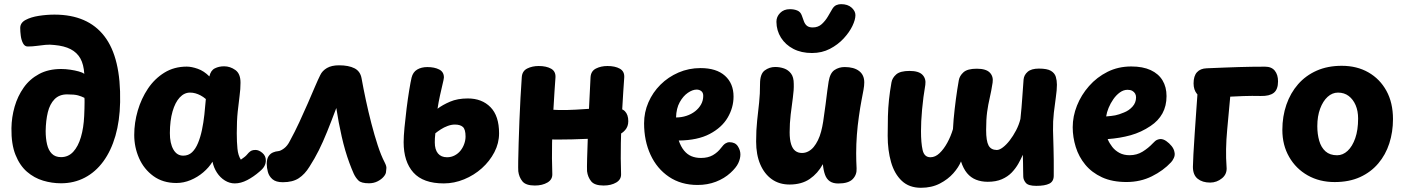

<svg xmlns="http://www.w3.org/2000/svg" viewBox="-20 -873 6758 925"><path d="M273.7 10Q230.2 10 187.4 -2.8Q144.7 -15.6 109.9 -45.6Q75.2 -75.7 54.7 -127Q34.1 -178.3 35.1 -255.2Q35.9 -308.2 50.4 -358.9Q65 -409.7 94.1 -450.9Q123.1 -492.1 168.2 -516.3Q213.2 -540.6 274.8 -540.6Q295.7 -540.6 318.1 -537.3Q340.6 -534 359.2 -528.9Q377.9 -523.9 386.1 -516.9Q383.3 -562.9 367.1 -591.6Q350.9 -620.2 320.2 -636.1Q289.6 -651.9 242.1 -656.2Q219.7 -659 198.6 -656.9Q177.6 -654.9 156.7 -651.9Q135.8 -649 113.4 -649Q99.2 -649 91.1 -664.1Q83 -679.1 80.2 -700Q77.4 -720.9 77.4 -738.1Q77.4 -763.1 103.2 -776.9Q129 -790.8 167.3 -796.7Q205.6 -802.6 242.3 -802.6Q402.7 -802.6 482.8 -698.7Q563 -594.9 558.7 -380.8Q556.9 -290.8 536.1 -218.7Q515.3 -146.7 477.8 -95.4Q440.2 -44.1 388.4 -17.1Q336.6 10 273.7 10ZM274.1 -116Q309.1 -116 332.9 -141.8Q356.7 -167.7 369.8 -212.4Q383 -257.1 385.6 -314.4Q386.6 -332.8 386.9 -349.5Q387.2 -366.2 387.4 -379.8Q387.7 -393.3 386.7 -401.6Q373 -408.7 355.9 -413.5Q338.8 -418.3 303.3 -418.3Q265.6 -418.3 242.8 -395Q220 -371.7 210.4 -332.2Q200.8 -292.7 200 -241.8Q200 -206.2 206.7 -177.7Q213.3 -149.1 229.7 -132.6Q246.1 -116 274.1 -116Z M626.7 -223Q626.7 -282 643.7 -340.1Q660.7 -398.1 692.8 -446.1Q725 -494 772.1 -523.1Q819.2 -552.1 879.7 -552.1Q902.7 -552.1 932.7 -541.6Q962.7 -531.1 988.7 -504.8Q995 -533.7 1014.9 -543.6Q1034.9 -553.6 1059.4 -553.6Q1088.9 -553.6 1113.9 -535.7Q1138.9 -517.9 1138.7 -474.3Q1138.7 -444.2 1134.2 -410.9Q1129.7 -377.6 1125.2 -334.8Q1120.7 -292 1120.7 -231Q1120.7 -188.6 1124 -156.2Q1127.3 -123.8 1140.3 -103.8Q1149.3 -110.3 1155.6 -114.9Q1161.9 -119.4 1166.9 -124.7Q1171.9 -130 1177.9 -137Q1185.4 -144.6 1192.4 -147.6Q1199.4 -150.6 1211.1 -150.6Q1227.3 -150.6 1244 -136.3Q1260.7 -122.1 1260.7 -100.4Q1260.7 -86.4 1254.4 -73.8Q1248.2 -61.1 1230.1 -46.1Q1201.8 -21.4 1171.1 -5.4Q1140.3 10.6 1111.1 10.6Q1086.2 10.6 1063.6 -3.3Q1040.9 -17.2 1025.3 -41.1Q1009.7 -65 1003.7 -94Q986.7 -66 959.1 -42.6Q931.6 -19.2 898.1 -5.3Q864.7 8.6 829.7 8.6Q764.7 8.6 718.9 -24.8Q673.2 -58.2 649.9 -111.1Q626.7 -164 626.7 -223ZM798.4 -232Q798.2 -183 815.1 -153.1Q832 -123.1 862.6 -123.1Q887.9 -123.1 905.1 -139.3Q922.3 -155.6 933.9 -183.8Q945.6 -212 953 -247.2Q960.4 -282.4 964.6 -320.7Q968.7 -358.9 971.7 -395.9Q958.7 -406.9 946.2 -413.4Q933.8 -419.9 921.4 -423.4Q909.1 -426.9 895.3 -426.9Q867.6 -426.9 845.7 -403.3Q823.9 -379.8 811.3 -336.2Q798.7 -292.6 798.4 -232Z M1832.9 -91.3Q1843 -71.7 1841.4 -61.9Q1839.9 -52.2 1839.9 -46.7Q1839.9 -35.3 1828.7 -22.1Q1817.6 -8.8 1799 0.6Q1780.4 10 1757.6 10Q1720.4 10 1706.9 -3.4Q1693.3 -16.8 1684.3 -36.1Q1673.7 -59.8 1663.2 -88.3Q1652.7 -116.8 1643.4 -148.4Q1634.2 -180.1 1626.5 -213.9Q1618.8 -247.7 1612.1 -282.8Q1605.4 -317.9 1600.2 -352.6Q1575.7 -287.1 1555.8 -238.1Q1536 -189 1516.2 -149.3Q1496.4 -109.6 1471 -70Q1448.6 -33.4 1419.2 -14.3Q1389.9 4.9 1342.4 4.9Q1309.4 4.9 1292.7 -9.6Q1276 -24 1270.6 -44.5Q1265.1 -65 1265.1 -83.2Q1265.1 -107.8 1274 -120.7Q1282.9 -133.6 1295.6 -138.7Q1308.2 -143.9 1319.6 -144.7Q1331.3 -145.4 1348.2 -157.9Q1365 -170.4 1376.6 -194.1Q1400.2 -237.2 1421.9 -284Q1443.6 -330.8 1462.8 -374.8Q1482 -418.9 1497.3 -455Q1512.7 -491.1 1522.9 -511.3Q1532.6 -532.1 1555.1 -545.3Q1577.6 -558.4 1613.1 -558.4Q1659.4 -558.4 1687.7 -544.1Q1715.9 -529.8 1722 -495.3Q1730.7 -446.7 1742.7 -390.5Q1754.7 -334.3 1769.2 -278.3Q1783.7 -222.3 1799.7 -173.2Q1815.7 -124.1 1832.9 -91.3Z M2118.1 10.6Q2018.7 10.6 1971.6 -41.8Q1924.6 -94.1 1924.6 -188.1Q1924.6 -214.9 1928.7 -258.6Q1932.8 -302.2 1938.8 -350Q1944.8 -397.8 1951.4 -438.1Q1958 -478.4 1962.8 -498.8Q1969.3 -525.7 1989.7 -537.8Q2010 -549.9 2038.9 -549.9Q2073.1 -549.9 2096.1 -538.1Q2119 -526.3 2118.6 -499.1Q2117.7 -489.4 2111.9 -466.2Q2106.2 -442.9 2099.6 -412.4Q2092.9 -381.9 2087.9 -349.2Q2112 -367.6 2148.1 -383.1Q2184.1 -398.7 2233.8 -398.7Q2301.8 -398.7 2343.1 -356.6Q2384.4 -314.6 2384.4 -230.6Q2384.4 -183.1 2361.8 -139.7Q2339.1 -96.2 2301.4 -62.4Q2263.7 -28.7 2215.9 -9.1Q2168.2 10.6 2118.1 10.6ZM2133.7 -115.4Q2154 -115.4 2170.8 -124.4Q2187.7 -133.3 2199.1 -147.9Q2210.6 -162.6 2216.7 -180.3Q2222.9 -198 2222.9 -215.3Q2222.9 -249.4 2210.2 -261.2Q2197.4 -272.9 2171.3 -272.9Q2154.8 -272.9 2136.7 -266.2Q2118.7 -259.6 2103.6 -249.7Q2088.4 -239.8 2077.4 -230.9Q2075.7 -218.6 2075.2 -207.2Q2074.7 -195.8 2074.7 -187.1Q2074.7 -152.4 2089.9 -133.9Q2105.2 -115.4 2133.7 -115.4Z M2888 20.8Q2844.6 20.8 2828.2 0.6Q2811.8 -19.7 2808.2 -48Q2807.4 -64.9 2808.6 -110.4Q2809.7 -155.9 2812.2 -219.4Q2814.7 -282.9 2817.9 -356Q2821.1 -429.1 2825.1 -501.4Q2827.1 -530.8 2851.3 -542.9Q2875.4 -555 2906.7 -555Q2943.2 -555 2966.2 -542.1Q2989.2 -529.2 2987.4 -499.7Q2986 -479.7 2982.8 -432.3Q2979.6 -385 2976.1 -320.8Q2972.6 -256.6 2971.1 -183.3Q2969.6 -110 2972.1 -36.6Q2973.9 -8.6 2949.1 6.1Q2924.3 20.8 2888 20.8ZM2556.7 20.8Q2513.2 20.8 2496.8 0.6Q2480.4 -19.7 2476.9 -48Q2476.1 -61 2476.6 -97.2Q2477.1 -133.4 2478.7 -183.8Q2480.3 -234.2 2482.4 -291Q2484.6 -347.8 2487.6 -402.3Q2490.6 -456.9 2493.8 -501.4Q2495.8 -530.8 2519.9 -542.9Q2544.1 -555 2575.3 -555Q2611.9 -555 2634.9 -542.1Q2657.9 -529.2 2656.1 -499.7Q2654.7 -479.7 2651.4 -432.3Q2648.2 -385 2644.7 -320.8Q2641.2 -256.6 2639.7 -183.3Q2638.2 -110 2640.8 -36.6Q2642.6 -8.6 2617.8 6.1Q2593 20.8 2556.7 20.8ZM2541.8 -208Q2521.8 -215.3 2514.1 -237.4Q2506.4 -259.4 2506.4 -277.1Q2506.4 -290 2507.8 -306.4Q2509.2 -322.9 2518.1 -335.2Q2526.9 -347.4 2549.4 -347.2Q2561.1 -347 2592 -346.4Q2622.9 -345.8 2673 -343Q2709 -342.2 2754.2 -344.7Q2799.3 -347.2 2845.9 -350.5Q2892.6 -353.8 2932.6 -353.8Q2974.4 -353.8 2990.7 -337.1Q3006.9 -320.3 3006.9 -289.2Q3006.9 -263.4 2991.6 -246.1Q2976.2 -228.8 2959.3 -224.4Q2885.4 -207.4 2809.2 -204.1Q2732.9 -200.7 2670.4 -200.7Q2624.4 -200.7 2590.5 -202.4Q2556.6 -204.2 2541.8 -208Z M3083 -279Q3083 -332 3103.9 -380Q3124.8 -428 3161.9 -465Q3199.1 -502 3248.7 -523.5Q3298.3 -545 3355 -545Q3431.6 -545 3472.8 -507.9Q3514 -470.9 3514 -407.9Q3514 -354.6 3485.7 -306.4Q3457.4 -258.3 3399.2 -227.7Q3341 -197 3250 -196Q3260.3 -166.2 3275.7 -147.5Q3291 -128.8 3311.3 -120.4Q3331.7 -112 3356.8 -112Q3390.7 -112 3414.1 -125.3Q3437.6 -138.7 3454.3 -160.9Q3465.3 -175.9 3474.8 -181.9Q3484.3 -187.9 3494.3 -187.9Q3521.7 -187.9 3534.3 -168.9Q3547 -149.9 3547 -129Q3547 -109 3536.9 -87.2Q3526.8 -65.4 3499 -40Q3469.6 -13.1 3429.1 2.5Q3388.6 18.1 3340.8 18.1Q3261.1 18.1 3202.9 -21.2Q3144.8 -60.4 3113.9 -127.7Q3083 -195 3083 -279ZM3237 -307.1Q3263.1 -307.1 3286.9 -314.9Q3310.8 -322.7 3329 -337Q3347.2 -351.3 3357.6 -370.1Q3368 -388.9 3368 -411.4Q3368 -426.6 3358.7 -434Q3349.3 -441.4 3336.1 -441.4Q3316.7 -441.4 3293.9 -425.9Q3271.2 -410.3 3254.7 -380.6Q3238.2 -350.9 3237 -307.1Z M3641.6 -469Q3641.6 -516.9 3664.1 -533.6Q3686.7 -550.3 3714.6 -550.3Q3737.4 -550.3 3757.7 -543.1Q3777.9 -535.9 3791 -518.6Q3804.1 -501.3 3804.1 -469Q3805.1 -440 3799.7 -401.8Q3794.3 -363.7 3789.3 -321.3Q3784.3 -279 3784.3 -236Q3784.3 -200.2 3791.4 -178.2Q3798.4 -156.1 3811.6 -146.1Q3824.7 -136 3843.8 -136Q3860.1 -136 3874.4 -143.7Q3888.8 -151.3 3900.1 -164.9Q3911.3 -178.4 3920.6 -197.4Q3929.9 -216.3 3935.9 -239.3Q3942 -262.2 3945.8 -287Q3952.8 -332 3957.4 -369.8Q3962 -407.7 3965.7 -435.8Q3969.4 -464 3972.1 -480Q3978.8 -521.1 4000.3 -535.6Q4021.9 -550 4049.3 -550Q4094.1 -550 4118.9 -530.9Q4143.8 -511.9 4143.8 -476Q4143.8 -460.1 4140 -439.6Q4136.2 -419 4130.3 -388.4Q4124.4 -357.9 4117.8 -311Q4111.6 -268.4 4108.2 -223.5Q4104.8 -178.6 4104.8 -135Q4104.8 -119 4105.3 -99Q4105.8 -79 4106.8 -62Q4108.6 -31.3 4088.1 -10.2Q4067.6 11 4018.8 11Q3993.2 11 3977.8 0.3Q3962.3 -10.3 3954.7 -31.3Q3947.1 -52.2 3944.3 -82.1Q3919.9 -37.4 3880.9 -10.7Q3841.9 16 3783.8 16Q3734.4 16 3698.5 -9.4Q3662.6 -34.9 3642.7 -81.3Q3622.8 -127.7 3622.8 -191Q3622.8 -247.1 3627.7 -291.7Q3632.6 -336.2 3637.2 -378.6Q3641.8 -421 3641.6 -469ZM3891.8 -617.6Q3840.4 -617.6 3802.3 -637.4Q3764.2 -657.2 3742.6 -691.4Q3721 -725.7 3720.6 -767.9Q3720.3 -792.1 3738.2 -810.4Q3756.1 -828.8 3785.3 -828.8Q3805.9 -828.8 3821.2 -822.3Q3836.6 -815.9 3842.7 -798.8Q3848.4 -782.2 3853.5 -769Q3858.6 -755.8 3868.2 -748.3Q3877.9 -740.8 3895.3 -740.8Q3921.7 -740.8 3939.2 -757Q3956.8 -773.2 3969 -794.2Q3981.2 -815.2 3989.7 -829.7Q3998 -843.4 4009 -848.2Q4020 -853 4031.9 -853Q4064.2 -853 4082.7 -836.3Q4101.2 -819.6 4101.2 -800.1Q4101.2 -778.4 4086.7 -748Q4072.1 -717.6 4044.5 -687.7Q4016.9 -657.8 3978.3 -637.7Q3939.7 -617.6 3891.8 -617.6Z M4972.2 22.4Q4933.9 22.4 4921.9 7.8Q4910 -6.9 4909.8 -22.4Q4909.6 -33.1 4909.2 -50.1Q4908.9 -67 4908.7 -87.3Q4908.4 -107.7 4907.7 -127.3Q4898.7 -106.9 4886 -84.3Q4873.3 -61.8 4854.2 -41.8Q4835 -21.9 4806.8 -9.6Q4778.6 2.8 4738.4 2.8Q4707.7 2.8 4682.3 -7.2Q4657 -17.2 4638.9 -38.9Q4620.9 -60.6 4609.8 -95.3Q4598.7 -67.6 4572.9 -38.3Q4547.1 -9.1 4507.8 11.3Q4468.4 31.7 4416.9 31.7Q4360 31.7 4324.6 -1.8Q4289.1 -35.2 4272.8 -92.1Q4256.6 -149 4256.6 -218.6Q4256.6 -271.4 4257.7 -312.6Q4258.8 -353.8 4262.9 -392.8Q4267 -431.8 4274.8 -475.8Q4278.3 -497.4 4297.6 -514.4Q4316.9 -531.3 4361.9 -531.3Q4406.1 -531.3 4424.2 -512.6Q4442.2 -493.9 4437.9 -464.3Q4432.8 -435.2 4428.9 -405.1Q4425 -374.9 4422.3 -345.3Q4419.6 -315.7 4418.3 -289.3Q4417.1 -263 4417.1 -241.3Q4417.1 -184.2 4425 -149.8Q4432.9 -115.4 4462.6 -115.4Q4485.8 -115.4 4506.3 -134.9Q4526.9 -154.4 4543.8 -185.3Q4560.7 -216.1 4571.1 -251.1Q4572.1 -274.3 4574.3 -298.4Q4576.6 -322.6 4579.3 -347.1Q4582 -371.6 4585.2 -395.3Q4588.4 -419 4591.9 -442.1Q4595.4 -465.1 4599.2 -486Q4602.8 -507.7 4621.8 -524.8Q4640.9 -542 4685.7 -542Q4730.3 -542 4748.5 -523.3Q4766.7 -504.6 4762.1 -474.8Q4755.8 -433.7 4748.2 -401.3Q4740.6 -369 4735.7 -333.6Q4730.9 -298.2 4730.9 -246.9Q4730.9 -193.8 4742.6 -172.2Q4754.2 -150.7 4782.3 -150.4Q4795.3 -150.4 4811.9 -163.2Q4828.6 -175.9 4844.8 -197Q4861.1 -218.1 4875.1 -244.8Q4889.1 -271.6 4896.1 -299.8Q4902.1 -356.9 4905 -402.4Q4907.9 -447.9 4911.3 -489.9Q4913.3 -511.8 4931.1 -527.2Q4948.9 -542.6 4985.2 -542.6Q5024.9 -542.6 5043.1 -531.7Q5061.2 -520.8 5066.6 -502.9Q5071.9 -485.1 5071.9 -464.7Q5071.9 -439.4 5066.8 -404.9Q5061.7 -370.3 5057.1 -329.8Q5052.4 -289.2 5053.2 -244.4Q5055 -190.2 5055.6 -157.2Q5056.2 -124.1 5056.6 -102.5Q5056.9 -80.9 5056.7 -64.3Q5056.6 -47.8 5056.6 -26.6Q5056.6 1.2 5035.2 11.8Q5013.9 22.4 4972.2 22.4Z M5407.2 3.9Q5338.2 3.9 5289 -18.9Q5239.8 -41.7 5208.6 -79.6Q5177.4 -117.4 5162.7 -164.7Q5148 -212 5148 -260Q5148 -312.6 5168.5 -364.1Q5189 -415.7 5226.7 -458.4Q5264.3 -501.2 5315.8 -527Q5367.3 -552.8 5430.1 -552.8Q5485.6 -552.8 5523.5 -535.3Q5561.4 -517.8 5580.7 -485.8Q5600 -453.9 5600 -410Q5600 -362.6 5580.2 -326.6Q5560.3 -290.7 5523.1 -266.1Q5478.3 -235.8 5427.2 -221.5Q5376 -207.2 5316.3 -202.9Q5325.1 -182.4 5338.8 -164.9Q5352.6 -147.4 5373.3 -136.3Q5394 -125.2 5422.1 -125.2Q5456.8 -125.2 5484.7 -142.4Q5512.6 -159.7 5534.4 -183Q5545.9 -195.7 5554.9 -199.4Q5564 -203.2 5571 -203.2Q5584.6 -203.2 5598.8 -193.3Q5613.1 -183.4 5624.6 -169.2Q5636 -154.9 5638.3 -139.8Q5641.7 -125.6 5635.2 -111.8Q5628.7 -98.1 5621.7 -91.1Q5584.7 -51.1 5529.3 -23.6Q5474 3.9 5407.2 3.9ZM5309.2 -312.1Q5336 -314.1 5353.3 -317.4Q5370.6 -320.8 5395.1 -331.1Q5418.8 -340.2 5436 -359.3Q5453.2 -378.3 5453.2 -404Q5453.2 -414.1 5448.7 -422.1Q5444.1 -430.1 5435.1 -435.3Q5426.1 -440.4 5412.3 -440.4Q5392.8 -440.4 5375.1 -427.6Q5357.3 -414.7 5343.7 -395Q5330 -375.3 5320.9 -353.3Q5311.9 -331.2 5309.2 -312.1Z M5752.7 -471.2Q5755.4 -505.1 5776.2 -523.8Q5796.9 -542.6 5832.4 -542.6Q5879.4 -542.6 5898 -527Q5916.6 -511.4 5913 -473.8Q5901.4 -346.9 5892.3 -248.8Q5883.1 -150.7 5889.2 -69.6Q5892.8 -35.2 5867.5 -14.3Q5842.2 6.6 5810.2 6.6Q5772.7 6.6 5749.9 -11.9Q5727.1 -30.3 5727.1 -69.3Q5727.1 -86.4 5729.5 -129.8Q5731.9 -173.2 5735.8 -231.4Q5739.7 -289.7 5744.2 -352.7Q5748.7 -415.7 5752.7 -471.2ZM5795.8 -401.8Q5763.1 -400.8 5746.7 -420.5Q5730.3 -440.2 5730.3 -471.3Q5730.3 -507 5746.7 -525Q5763 -543 5793.4 -544Q5842.4 -546 5879.6 -547.5Q5916.7 -549 5947.9 -549.9Q5979.2 -550.8 6009.5 -551.3Q6039.8 -551.8 6074.6 -551.8Q6106 -551.8 6121.6 -532.4Q6137.2 -513 6137.2 -481.1Q6137.2 -441.9 6116.6 -425.7Q6095.9 -409.6 6054 -410.6Q6012.4 -411.6 5970.6 -410.2Q5928.8 -408.8 5885.7 -406.4Q5842.6 -404 5795.8 -401.8Z M6691 -299Q6691 -237.2 6673.3 -182.3Q6655.6 -127.4 6620.1 -85.6Q6584.7 -43.7 6532.3 -19.8Q6479.9 4.1 6410 4.1Q6336.9 4.1 6280.1 -28.1Q6223.3 -60.2 6190.7 -117.1Q6158 -173.9 6158 -247Q6158 -312.3 6177.5 -368.7Q6197 -425.1 6233.8 -467.2Q6270.7 -509.3 6323.6 -532.7Q6376.4 -556 6444 -556Q6517.1 -556 6572.4 -524.4Q6627.7 -492.9 6659.3 -435.6Q6691 -378.3 6691 -299ZM6326.4 -265Q6326.4 -226.9 6335.6 -194.8Q6344.8 -162.7 6365.9 -143.8Q6387 -125 6421.9 -125Q6449.6 -125 6472.5 -146.3Q6495.4 -167.7 6509.2 -207.1Q6523 -246.4 6523 -302Q6523 -338.1 6511.1 -366.2Q6499.1 -394.2 6477.6 -410.6Q6456.1 -426.9 6426.1 -426.9Q6398.6 -426.9 6376.1 -406.5Q6353.7 -386.1 6340.1 -349.7Q6326.4 -313.3 6326.4 -265Z"/></svg>

Font: Playpen Sans
Style: Regular
Weight: 400
Designer: Laura Meseguer, Veronika Burian, José Scaglione, Kostas Bartsokas, Vera Evstafieva, Tom Grace, Yorlmar Campos
Foundry: TypeTogether
Version: Version 2.000